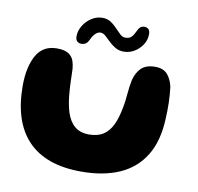

<svg xmlns="http://www.w3.org/2000/svg" viewBox="-75 -700 840 813"><g transform="rotate(10 345.0 -293.5)"><path d="M325 35Q248 35 190.5 14.5Q133 -6 94.8 -46.2Q56.5 -86.5 37.5 -145.2Q18.5 -204 18.5 -280Q18.5 -300 20.2 -319Q22 -338 26 -355.5Q30 -373 35.5 -387.5Q49 -424.5 73.8 -442.8Q98.5 -461 133.5 -461Q168 -461 184.8 -449.5Q201.5 -438 207.2 -420.8Q213 -403.5 214 -386.5Q214.5 -375.5 214.8 -363Q215 -350.5 215.5 -337.8Q216 -325 216.5 -313Q217 -301 218 -291Q221.5 -239.5 233.2 -202.5Q245 -165.5 268.5 -145.5Q292 -125.5 330.5 -125.5Q367.5 -125.5 391.8 -141.2Q416 -157 430.8 -188.2Q445.5 -219.5 453.5 -266Q456.5 -281 458.2 -295.8Q460 -310.5 461.2 -325Q462.5 -339.5 464.5 -354.5Q466.5 -369.5 469.5 -384Q478 -417 498.2 -436.8Q518.5 -456.5 558 -456.5Q592 -456.5 609.8 -437Q627.5 -417.5 635 -384Q637 -368.5 638.2 -351.8Q639.5 -335 640 -318Q640.5 -301 640.2 -283.5Q640 -266 639 -249Q635.5 -152 597 -89Q558.5 -26 489.8 4.5Q421 35 325 35ZM232.5 -498Q221.5 -498 214 -504.5Q206.5 -511 206.5 -526Q206.5 -549.5 219.8 -571.5Q233 -593.5 254.8 -607.8Q276.5 -622 301.5 -622Q323 -622 338 -612Q353 -602 365 -589Q377 -576 387.8 -566Q398.5 -556 411 -556Q425.5 -556 434.2 -562.8Q443 -569.5 452 -588.5Q459 -604 466 -609.8Q473 -615.5 484 -615.5Q493 -615.5 500.2 -609.5Q507.5 -603.5 507.5 -586.5Q507.5 -563 494 -542.2Q480.5 -521.5 459.5 -509Q438.5 -496.5 414.5 -496.5Q393.5 -496.5 377.5 -506Q361.5 -515.5 349.2 -527.8Q337 -540 326.2 -549.5Q315.5 -559 304.5 -559Q293 -559 283 -549.2Q273 -539.5 265 -522.5Q258 -507.5 250 -502.8Q242 -498 232.5 -498Z"/></g></svg>

Font: Gluten Thin SemiBold
Style: Regular
Weight: 600
Version: Version 1.300